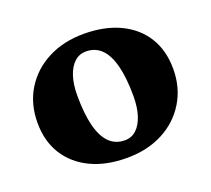

<svg xmlns="http://www.w3.org/2000/svg" viewBox="-97 -638 852 777"><g transform="rotate(-20 329.5 -250.0)"><path d="M327 16Q237 16 171.5 -15.5Q106 -47 70 -104.5Q34 -162 34 -241Q34 -322 72 -384Q110 -446 177.5 -481Q245 -516 332 -516Q422 -516 488 -484.5Q554 -453 589.5 -395.5Q625 -338 625 -259Q625 -179 587 -116.5Q549 -54 482 -19Q415 16 327 16ZM343 -54Q372 -54 392.5 -73Q413 -92 424.5 -127Q436 -162 436 -210Q436 -289 422.5 -341.5Q409 -394 382.5 -420Q356 -446 316 -446Q288 -446 267 -427Q246 -408 234.5 -373Q223 -338 223 -290Q223 -211 236.5 -158.5Q250 -106 276.5 -80Q303 -54 343 -54Z"/></g></svg>

Font: Platypi Light ExtraBold
Style: Regular
Weight: 800
Version: Version 1.200